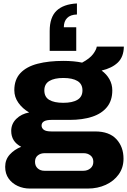

<svg xmlns="http://www.w3.org/2000/svg" viewBox="-20 -892 739 1113"><path d="M426 -872V-808Q388 -807 369 -787.5Q350 -768 350 -734H422V-597H268V-712Q268 -792 308 -830Q348 -868 426 -872ZM153 201Q115 201 82.5 186Q50 171 30 143Q10 115 10 75Q10 33 37 3.5Q64 -26 103 -41Q45 -71 45 -133Q45 -174 74.5 -203Q104 -232 149 -240Q111 -262 87 -295.5Q63 -329 63 -369Q63 -431 98.5 -468.5Q134 -506 198 -522.5Q262 -539 347 -539Q409 -539 456 -529Q501 -553 520 -579Q539 -605 541 -622H698Q697 -562 663 -529.5Q629 -497 569 -483Q598 -462 614.5 -432.5Q631 -403 631 -368Q631 -309 600 -271Q569 -233 513.5 -215Q458 -197 384 -197H279Q221 -197 221 -164Q221 -150 233.5 -140Q246 -130 279 -130H532Q613 -130 654.5 -85.5Q696 -41 696 28Q696 80 668 119Q640 158 593 179.5Q546 201 489 201ZM347 -296Q400 -296 429 -313.5Q458 -331 458 -368Q458 -405 429 -422.5Q400 -440 347 -440Q295 -440 266 -422.5Q237 -405 237 -368Q237 -330 265.5 -313Q294 -296 347 -296ZM238 98H463Q487 98 504 84Q521 70 521 46Q521 22 504.5 9Q488 -4 465 -4H239Q215 -4 199 9Q183 22 183 46Q183 70 198.5 84Q214 98 238 98Z"/></svg>

Font: Archivo SemiExpanded ExtraBold
Style: Regular
Weight: 800
Width: 6
Designer: Hector Gatti
Foundry: Omnibus-Type
Version: Version 2.001; ttfautohint (v1.8.3)